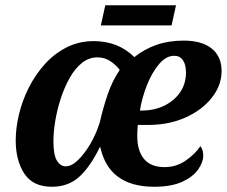

<svg xmlns="http://www.w3.org/2000/svg" viewBox="-20 -703 866 733"><path d="M178 10Q106 10 73 -40Q40 -90 40 -167Q40 -214 52.5 -266.5Q65 -319 90 -368.5Q115 -418 151 -458Q187 -498 234 -522Q281 -546 338 -546Q431 -546 493 -485Q530 -515 577 -531.5Q624 -548 681 -548Q751 -548 788.5 -517.5Q826 -487 826 -432Q826 -378 789.5 -331Q753 -284 689.5 -255Q626 -226 545 -226H506Q505 -216 504.5 -205.5Q504 -195 504 -184Q504 -127 530 -96Q556 -65 608 -65Q653 -65 689 -90Q725 -115 745 -145Q756 -131 756 -109Q756 -84 736.5 -56Q717 -28 675.5 -9Q634 10 569 10Q396 10 363 -141H361Q325 -67 283 -28.5Q241 10 178 10ZM522 -281Q569 -281 607 -299.5Q645 -318 667.5 -350.5Q690 -383 690 -426Q690 -456 678.5 -473Q667 -490 645 -490Q614 -490 587 -458Q560 -426 541 -378Q522 -330 514 -281ZM231 -68Q253 -68 277.5 -91.5Q302 -115 324.5 -153Q347 -191 361 -236Q373 -289 390.5 -341Q408 -393 437 -436Q424 -454 402 -469Q380 -484 352 -484Q319 -484 292.5 -462.5Q266 -441 246 -405.5Q226 -370 212 -327Q198 -284 191 -241.5Q184 -199 184 -163Q184 -111 197.5 -89.5Q211 -68 231 -68ZM365 -606 382 -683H652L635 -606Z"/></svg>

Font: Noto Serif SemiCondensed
Style: Bold Italic
Weight: 700
Width: 4
Italic angle: -12°
Designer: Monotype Design Team
Foundry: Monotype Imaging Inc.
Version: Version 2.014